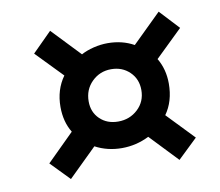

<svg xmlns="http://www.w3.org/2000/svg" viewBox="-66 -701 806 702"><g transform="rotate(-10 337.5 -349.5)"><path d="M75 -146 176 -246Q151 -287 151 -342Q151 -406 185 -453L90 -551L162 -623L262 -518Q282 -529 308.5 -535.5Q335 -542 361 -542Q415 -542 458 -518L565 -623L632 -551L531 -453Q556 -411 556 -358Q556 -292 523 -246L619 -146L546 -76L448 -179Q400 -155 347 -155Q293 -155 248 -179L143 -76ZM453 -352Q453 -393 425.5 -419.5Q398 -446 357 -446Q315 -446 285.5 -417Q256 -388 256 -344Q256 -304 282.5 -278.5Q309 -253 350 -253Q393 -253 423 -281Q453 -309 453 -352Z"/></g></svg>

Font: Mona Sans SemiBold
Style: Italic
Weight: 600
Italic angle: -11.7°
Designer: Deni Anggara
Foundry: GitHub
Version: Version 2.000